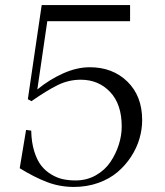

<svg xmlns="http://www.w3.org/2000/svg" viewBox="-20 -720 644 751"><path d="M102.1 -209Q103 -163.6 113.8 -128.7Q124.5 -93.8 141.1 -72.5Q157.7 -51.3 180.7 -37.6Q203.6 -23.9 226.6 -19Q249.5 -14.2 275.9 -14.2Q319.3 -14.2 355 -34.4Q390.6 -54.7 412.1 -86.7Q433.6 -118.7 444.8 -154.5Q456.1 -190.4 456.1 -225.1Q456.1 -312.5 410.6 -360.4Q365.2 -408.2 295.9 -408.2Q248.5 -408.2 205.8 -387.2Q163.1 -366.2 103 -324.2L88.9 -332L143.1 -700.2H488.8V-637.2H165L126 -370.1Q172.9 -408.7 226.8 -432.9Q280.8 -457 331.1 -457Q420.9 -457 478.5 -400.6Q536.1 -344.2 536.1 -250Q536.1 -214.4 525.6 -178Q515.1 -141.6 492.9 -107.4Q470.7 -73.2 439.7 -46.9Q408.7 -20.5 364.5 -4.6Q320.3 11.2 269 11.2Q213.4 11.2 163.3 -8.1Q113.3 -27.3 57.1 -62L82 -211.9Z"/></svg>

Font: Ortica Linear Light
Style: Regular
Weight: 300
Designer: Benedetta Bovani
Foundry: Collletttivo
Version: Version 2.000;Glyphs 3.1.2 (3151)